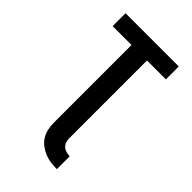

<svg xmlns="http://www.w3.org/2000/svg" viewBox="-279 -835 1158 1158"><g transform="rotate(45 300.0 -256.0)"><path d="M445 223Q419 223 392.5 219.5Q366 216 341.5 206Q317 196 295.5 180Q274 164 260 141.5Q246 119 240 93Q234 67 234 41V-625H73V-735H527V-625H366V41Q366 56 371.5 70.5Q377 85 388.5 95Q400 105 415 109Q430 113 445 113Z"/></g></svg>

Font: Iosevka Aile Extrabold
Style: Regular
Weight: 800
Designer: Belleve Invis
Foundry: Belleve Invis
Version: Version 27.3.5; ttfautohint (v1.8.4)